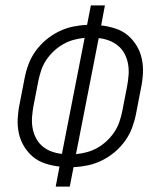

<svg xmlns="http://www.w3.org/2000/svg" viewBox="-20 -690 590 710"><path d="M186 0 200 -74Q173 -77 147 -85.5Q121 -94 101.5 -110.5Q82 -127 68.5 -149.5Q55 -172 49.5 -198Q44 -224 45.5 -252Q47 -280 53 -308L71 -401Q76 -427 85.5 -452.5Q95 -478 111.5 -501Q128 -524 150 -542.5Q172 -561 197.5 -573.5Q223 -586 249.5 -591.5Q276 -597 302 -598L316 -670H368L354 -596Q381 -593 407 -584.5Q433 -576 452.5 -559.5Q472 -543 485.5 -520.5Q499 -498 504.5 -472Q510 -446 508.5 -418Q507 -390 501 -362L483 -269Q478 -243 468.5 -217.5Q459 -192 442.5 -169Q426 -146 404 -127.5Q382 -109 356.5 -96.5Q331 -84 304.5 -78.5Q278 -73 252 -72L238 0ZM209 -121 293 -550Q272 -548 252 -542.5Q232 -537 213.5 -526.5Q195 -516 179 -501Q163 -486 151 -468Q139 -450 132.5 -430.5Q126 -411 122 -392L104 -299Q100 -278 98.5 -257Q97 -236 100.5 -216.5Q104 -197 113 -179.5Q122 -162 136.5 -149.5Q151 -137 170 -130Q189 -123 209 -121ZM261 -120Q282 -122 302 -127.5Q322 -133 340.5 -143.5Q359 -154 375 -169Q391 -184 403 -202Q415 -220 421.5 -239.5Q428 -259 432 -278L450 -371Q454 -392 455.5 -413Q457 -434 453.5 -453.5Q450 -473 441 -490.5Q432 -508 417 -520.5Q402 -533 383.5 -540Q365 -547 345 -549Z"/></svg>

Font: Lode Dark Term
Style: Italic
Weight: 400
Italic angle: -11°
Monospace: yes
Designer: Belleve Invis
Foundry: Belleve Invis
Version: Version 29.2.0